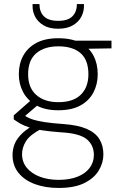

<svg xmlns="http://www.w3.org/2000/svg" viewBox="-20 -697 618 949"><path d="M270 232Q204 232 152.5 213Q101 194 71.5 157.5Q42 121 42 69Q42 44 50.5 19.5Q59 -5 81.5 -29.5Q104 -54 144 -77L184 -60Q127 -30 108 1.5Q89 33 89 64Q89 104 112.5 132.5Q136 161 177 176.5Q218 192 270 192Q324 192 363 176.5Q402 161 423 133Q444 105 444 69Q444 20 408.5 -9Q373 -38 282 -43Q226 -47 188 -53Q150 -59 124 -67.5Q98 -76 80.5 -86Q63 -96 48 -107V-127L137 -205L180 -189L90 -112V-132Q102 -125 114.5 -118Q127 -111 146.5 -105Q166 -99 200.5 -93.5Q235 -88 292 -84Q365 -79 408.5 -60Q452 -41 471.5 -9Q491 23 491 66Q491 108 468 146Q445 184 396.5 208Q348 232 270 232ZM268 -152Q203 -152 160 -176Q117 -200 95 -240.5Q73 -281 73 -330Q73 -382 95 -422Q117 -462 160 -485Q203 -508 268 -508Q335 -508 378 -485Q421 -462 442 -422Q463 -382 463 -330Q463 -281 442 -240.5Q421 -200 378 -176Q335 -152 268 -152ZM268 -192Q342 -192 379.5 -229Q417 -266 417 -330Q417 -400 378.5 -434Q340 -468 268 -468Q200 -468 159.5 -434Q119 -400 119 -330Q119 -263 159.5 -227.5Q200 -192 268 -192ZM356 -455 338 -496H531V-458ZM267 -555Q224 -555 196 -571.5Q168 -588 154.5 -613Q141 -638 141 -666V-677H175Q175 -638 197.5 -616Q220 -594 268 -594Q315 -594 337.5 -616Q360 -638 360 -677H395V-666Q395 -639 381.5 -613.5Q368 -588 339.5 -571.5Q311 -555 267 -555Z"/></svg>

Font: DM Sans 24pt ExtraLight
Style: Regular
Weight: 250
Designer: Colophon Foundry, Jonny Pinhorn
Foundry: Colophon Foundry
Version: Version 4.004;gftools[0.9.30]